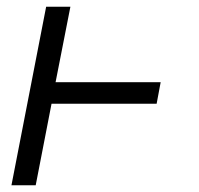

<svg xmlns="http://www.w3.org/2000/svg" viewBox="-20 -550 590 570"><path d="M14 0 117 -530H189L145 -306H457L445 -242H133L86 0Z"/></svg>

Font: Lode Term
Style: Italic
Weight: 400
Italic angle: -11°
Monospace: yes
Designer: Belleve Invis
Foundry: Belleve Invis
Version: Version 29.2.0